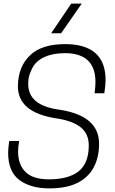

<svg xmlns="http://www.w3.org/2000/svg" viewBox="-20 -1033 634 1062"><path d="M253 9Q149 9 87 -37.5Q25 -84 25 -188Q25 -211 31 -253H86Q80 -221 80 -195Q80 -122 121.5 -81.5Q163 -41 250 -41Q359 -41 415 -85.5Q471 -130 471 -229Q471 -294 425 -330Q379 -366 287 -379Q79 -412 79 -556Q80 -663 145 -726Q210 -789 339 -789Q564 -789 564 -590Q564 -562 557 -517H503Q508 -551 508 -579Q508 -738 341 -739Q268 -739 218.5 -714Q169 -689 151 -639Q136 -609 136 -570Q136 -507 181 -471.5Q226 -436 317 -425Q528 -390 528 -238Q528 -164 499 -108.5Q470 -53 409.5 -22Q349 9 253 9ZM318 -849H263L374 -1013H432Z"/></svg>

Font: Tanohe Sans Light
Style: Italic
Weight: 300
Designer: Village Type and Design LLC & Cristiano Sobral
Foundry: Cooper Hewitt Smithsonian Design Museum
Version: Version 1.00;September 29, 2021;FontCreator 13.0.0.2655 64-b